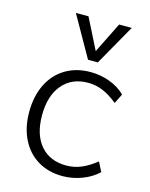

<svg xmlns="http://www.w3.org/2000/svg" viewBox="-117 -845 723 926"><g transform="rotate(15 245.0 -381.5)"><path d="M51 -251Q51 -329 80 -388.5Q109 -448 163 -480.5Q217 -513 288 -513Q339 -513 385.5 -495.5Q432 -478 462 -447L438 -399Q399 -431 363.5 -445.5Q328 -460 290 -460Q209 -460 162 -404.5Q115 -349 115 -251Q115 -155 161.5 -101Q208 -47 290 -47Q328 -47 363.5 -61.5Q399 -76 438 -107L462 -60Q430 -29 382.5 -11Q335 7 286 7Q215 7 162 -25Q109 -57 80 -115.5Q51 -174 51 -251ZM424 -770 309 -567H260L145 -770H208L285 -617L361 -770Z"/></g></svg>

Font: Muli Light
Style: Regular
Weight: 300
Designer: Vernon Adams
Foundry: Vernon Adams
Version: Version 2.100